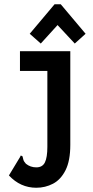

<svg xmlns="http://www.w3.org/2000/svg" viewBox="-20 -709 440 904"><path d="M151 175Q76 175 22 117L74 31L78 23L86 27Q88 35 90 43Q92 51 102 62Q123 79 151 79Q180 79 191.5 55.5Q203 32 203 -18V-375H74V-468H311V-27Q311 48 288.5 92.5Q266 137 229.5 156Q193 175 151 175ZM172 -504 120 -550 237 -689H266L383 -550L332 -504L251 -591Z"/></svg>

Font: Inconsolata Condensed ExtraBold
Style: Regular
Weight: 800
Width: 3
Monospace: yes
Designer: Raph Levien, Cyreal, Brenton Simpson
Foundry: Raph Levien, Cyreal, Google
Version: Version 3.001; ttfautohint (v1.8.2.53-6de2)